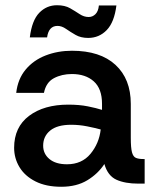

<svg xmlns="http://www.w3.org/2000/svg" viewBox="-20 -702 595 734"><path d="M214 12Q156 12 115.5 -8.5Q75 -29 54.5 -63Q34 -97 34 -137Q34 -216 91 -259Q148 -302 241 -302Q283 -302 315.5 -295.5Q348 -289 370 -282V-305Q370 -363 338.5 -391Q307 -419 255 -419Q216 -419 186 -403Q156 -387 148 -347H42Q48 -400 78 -436Q108 -472 154.5 -490Q201 -508 255 -508Q363 -508 421.5 -454Q480 -400 480 -305V-175Q480 -137 484.5 -120Q489 -103 499.5 -98.5Q510 -94 528 -94H533V0H509Q458 0 425 -15Q392 -30 379 -75Q355 -38 314 -13Q273 12 214 12ZM236 -74Q293 -74 326 -114Q359 -154 365 -207Q343 -213 313 -219Q283 -225 252 -225Q199 -225 172 -203Q145 -181 145 -145Q145 -114 169 -94Q193 -74 236 -74ZM317 -557Q289 -557 269 -568.5Q249 -580 232.5 -591.5Q216 -603 200 -603Q166 -603 160 -559H94Q102 -624 130 -653Q158 -682 198 -682Q228 -682 248 -670.5Q268 -659 284.5 -648Q301 -637 319 -637Q334 -637 345 -648Q356 -659 358 -681H425Q417 -617 388 -587Q359 -557 317 -557Z"/></svg>

Font: HostGroteskMedium
Style: Regular
Weight: 500
Designer: Doukan Karapınar based on Poppins by Indian Type Foundry, Jonny Pinhorn
Foundry: Element Type
Version: Version 1.001; ttfautohint (v1.8.4.7-5d5b)